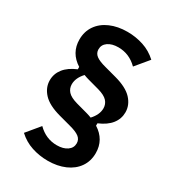

<svg xmlns="http://www.w3.org/2000/svg" viewBox="-209 -828 1017 1122"><g transform="rotate(30 300.0 -267.0)"><path d="M289 176Q233 176 181 159Q129 142 88 104L161 16Q216 71 290 71Q333 71 359.5 52.5Q386 34 386 3Q386 -23 365 -39Q344 -55 297 -67L219 -88Q138 -110 101.5 -149.5Q65 -189 65 -238Q65 -282 92.5 -317Q120 -352 175 -375V-391Q96 -441 96 -531Q96 -585 124 -625.5Q152 -666 202.5 -688Q253 -710 318 -710Q374 -710 426 -693Q478 -676 519 -638L446 -550Q391 -605 317 -605Q274 -605 247.5 -586.5Q221 -568 221 -537Q221 -511 242 -495Q263 -479 310 -467L388 -446Q469 -424 505.5 -384.5Q542 -345 542 -296Q542 -252 514.5 -217Q487 -182 432 -159V-143Q511 -93 511 -3Q511 51 483 91.5Q455 132 404.5 154Q354 176 289 176ZM336 -334 259 -355Q244 -359 226 -366Q188 -325 188 -282Q188 -254 206.5 -233.5Q225 -213 271 -200L348 -179Q363 -175 381 -168Q419 -209 419 -252Q419 -280 400.5 -300.5Q382 -321 336 -334Z"/></g></svg>

Font: iA Writer Duo S
Style: Bold
Weight: 700
Designer: Mike Abbink, Paul van der Laan, Pieter van Rosmalen, Oliver Reichenstein
Foundry: Bold Monday and Information Architects Inc.
Version: Version 2.000